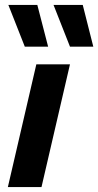

<svg xmlns="http://www.w3.org/2000/svg" viewBox="-20 -762 400 782"><path d="M265 -500 149 0H12L128 -500ZM132 -742 176 -572H81L14 -742ZM317 -742 360 -572H265L198 -742Z"/></svg>

Font: Work Sans SemiBold
Style: Italic
Weight: 600
Italic angle: -13°
Designer: Wei Huang
Foundry: Wei Huang
Version: Version 2.012; ttfautohint (v1.8.3)